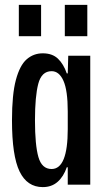

<svg xmlns="http://www.w3.org/2000/svg" viewBox="-20 -755 435 785"><path d="M155 10Q91 10 60 -54Q29 -118 29 -263Q29 -369 45 -428.5Q61 -488 89 -512.5Q117 -537 155 -537Q194 -537 217 -515Q240 -493 253 -455H257L259 -527H349V0H257V-71H253Q240 -33 215.5 -11.5Q191 10 155 10ZM191 -64Q257 -64 257 -227V-299Q257 -385 239.5 -424.5Q222 -464 191 -464Q150 -464 136.5 -412.5Q123 -361 123 -263Q123 -162 137 -113Q151 -64 191 -64ZM57 -607V-735H148V-607ZM245 -607V-735H337V-607Z"/></svg>

Font: Mona Sans Condensed Medium
Style: Regular
Weight: 500
Width: 3
Designer: Deni Anggara
Foundry: GitHub
Version: Version 1.001; ttfautohint (v1.8.4.7-5d5b);gftools[0.9.31]